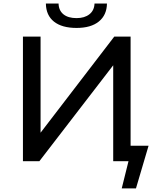

<svg xmlns="http://www.w3.org/2000/svg" viewBox="-20 -906 891 1079"><path d="M108.9 0V-700.2H208V-160.2L622.1 -700.2H713.9V-86.9H814.9L744.1 152.8H664.1L702.1 0H616.2V-539.1L201.2 0ZM237.8 -886.2H309.1Q310.1 -847.2 336.4 -825.7Q362.8 -804.2 410.2 -804.2Q455.1 -804.2 482.4 -825.7Q509.8 -847.2 511.2 -886.2H581.1Q580.1 -821.3 535.6 -785.2Q491.2 -749 410.2 -749Q328.1 -749 283.4 -784.4Q238.8 -819.8 237.8 -886.2Z"/></svg>

Font: Montserrat Medium
Style: Regular
Weight: 500
Designer: Julieta Ulanovsky
Foundry: Julieta Ulanovsky
Version: Version 7.200